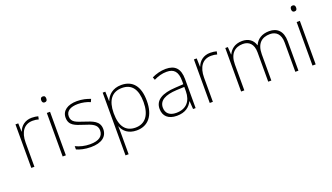

<svg xmlns="http://www.w3.org/2000/svg" viewBox="-80 -1344 3801 2197"><g transform="rotate(-20 1821.0 -245.0)"><path d="M290 -538C207 -538 152 -490 130 -429H127L124 -530H90V0H128V-295C128 -421 183 -502 288 -502C316 -502 337 -499 360 -492L367 -528C344 -534 319 -538 290 -538Z M491 -724C470 -724 461 -709 461 -688C461 -667 470 -652 491 -652C516 -652 523 -667 523 -688C523 -709 516 -724 491 -724ZM511 -530H472V0H511Z M1016 -137C1016 -235 932 -260 841 -290C756 -319 694 -333 694 -407C694 -472 749 -505 840 -505C892 -505 950 -492 988 -474L1003 -508C959 -526 904 -540 841 -540C727 -540 655 -490 655 -406C655 -310 727 -289 823 -258C914 -230 977 -206 977 -135C977 -67 929 -24 815 -24C753 -24 692 -39 642 -64V-24C680 -6 741 10 814 10C946 10 1016 -45 1016 -137Z M1380 -540C1275 -540 1214 -480 1190 -414H1188L1184 -530H1152V234H1190V16C1190 -23 1190 -66 1188 -106H1190C1214 -42 1272 10 1372 10C1512 10 1595 -90 1595 -269C1595 -447 1519 -540 1380 -540ZM1377 -505C1495 -505 1555 -425 1555 -269C1555 -111 1487 -25 1370 -25C1255 -25 1190 -101 1190 -263V-269C1191 -419 1253 -505 1377 -505Z M1921 -539C1860 -539 1802 -522 1751 -498L1763 -464C1818 -491 1866 -504 1920 -504C2008 -504 2052 -459 2052 -345V-305L1952 -299C1791 -291 1700 -238 1700 -133C1700 -44 1757 10 1861 10C1966 10 2019 -37 2051 -98H2053L2060 0H2091V-353C2091 -482 2034 -539 1921 -539ZM1956 -268 2052 -272V-219C2051 -101 1990 -24 1865 -24C1786 -24 1740 -64 1740 -133C1740 -221 1820 -261 1956 -268Z M2463 -538C2380 -538 2325 -490 2303 -429H2300L2297 -530H2263V0H2301V-295C2301 -421 2356 -502 2461 -502C2489 -502 2510 -499 2533 -492L2540 -528C2517 -534 2492 -538 2463 -538Z M3182 -540C3092 -540 3032 -499 3004 -434H3002C2982 -503 2927 -540 2852 -540C2758 -540 2708 -489 2685 -438H2682L2676 -530H2645V0H2684V-315C2684 -448 2753 -505 2849 -505C2922 -505 2975 -459 2975 -357V0H3013V-319C3013 -449 3078 -505 3179 -505C3252 -505 3305 -459 3305 -357V0H3343V-359C3343 -483 3278 -540 3182 -540Z M3533 -724C3512 -724 3503 -709 3503 -688C3503 -667 3512 -652 3533 -652C3558 -652 3565 -667 3565 -688C3565 -709 3558 -724 3533 -724ZM3553 -530H3514V0H3553Z"/></g></svg>

Font: Noto Sans Georgian ExtraLight
Style: Regular
Weight: 200
Designer: Monotype Design Team, Akaki Razmadze
Foundry: Google LLC
Version: Version 2.005